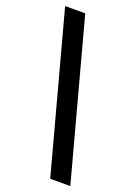

<svg xmlns="http://www.w3.org/2000/svg" viewBox="-163 -826 705 999"><g transform="rotate(20 189.5 -326.5)"><path d="M251 109.4 16.6 -761.7H127.9L362.3 109.4Z"/></g></svg>

Font: Inter-SemiBold
Style: Regular
Weight: 600
Designer: Rasmus Andersson
Foundry: rsms
Version: Version 4.000;git-a52131595